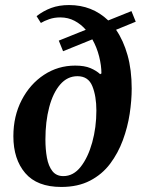

<svg xmlns="http://www.w3.org/2000/svg" viewBox="-20 -729 573 761"><path d="M223 12Q127 12 80 -43Q33 -98 33 -189Q33 -269 66 -332.5Q99 -396 154.5 -432.5Q210 -469 278 -469Q315 -469 338.5 -459Q362 -449 377 -435L382 -438Q382 -469 373 -505Q364 -541 346 -573L230 -526L213 -568L320 -611Q301 -633 275.5 -646.5Q250 -660 219 -660Q195 -660 175 -653Q155 -646 142 -638L125 -665Q152 -686 183 -697.5Q214 -709 254 -709Q345 -709 409 -648L501 -685L518 -643L440 -611Q469 -569 485.5 -510.5Q502 -452 502 -378Q502 -331 494 -278Q486 -225 467 -173.5Q448 -122 416.5 -80Q385 -38 337 -13Q289 12 223 12ZM231 -31Q271 -31 300 -68Q329 -105 345.5 -164.5Q362 -224 362 -291Q362 -348 346 -387.5Q330 -427 287 -427Q247 -427 218.5 -394Q190 -361 175 -304Q160 -247 160 -176Q160 -137 166 -104Q172 -71 187.5 -51Q203 -31 231 -31Z"/></svg>

Font: STIX Two Text SemiBold
Style: Italic
Weight: 600
Italic angle: -12°
Designer: Ross Mills, John Hudson & Paul Hanslow, Tiro Typeworks Ltd; with prior portions MicroPress Inc. and Coen Hoffman, Elsevi
Foundry: Tiro Typeworks Ltd
Version: Version 2.13 b171